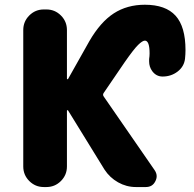

<svg xmlns="http://www.w3.org/2000/svg" viewBox="-20 -794 804 794"><path d="M579.1 -626Q569.3 -626 551.3 -608.4Q533.2 -590.8 495.1 -536.1L409.2 -410.2Q403.3 -402.3 409.2 -394.5L619.1 -90.8Q627.9 -78.1 627.9 -65.4Q627.9 -54.7 622.1 -43.9Q610.4 -20.5 583 -20.5H542Q502.9 -20.5 468.3 -40Q433.6 -59.6 412.1 -92.8L261.7 -336.9Q260.7 -338.9 258.8 -338.4Q256.8 -337.9 256.8 -335.9V-105.5Q256.8 -70.3 231.9 -45.4Q207 -20.5 171.9 -20.5H161.1Q126 -20.5 101.1 -45.4Q76.2 -70.3 76.2 -105.5V-669.9Q76.2 -705.1 101.1 -730Q126 -754.9 161.1 -754.9H171.9Q207 -754.9 231.9 -730Q256.8 -705.1 256.8 -669.9V-468.8Q256.8 -466.8 258.8 -466.3Q260.7 -465.8 261.7 -467.8L349.6 -624Q395.5 -703.1 450.7 -738.8Q505.9 -774.4 579.1 -774.4Q665 -774.4 706.1 -729Q747.1 -683.6 747.1 -586.9Q747.1 -569.3 745.1 -550.8Q741.2 -518.6 714.4 -498Q687.5 -477.5 652.3 -477.5Q626 -477.5 609.4 -500Q596.7 -517.6 596.7 -540Q596.7 -544.9 596.7 -549.8Q598.6 -561.5 598.6 -573.2Q598.6 -626 579.1 -626Z"/></svg>

Font: Gen Jyuu GothicX Heavy
Style: Bold
Weight: 900
Designer: [Source Han Sans]
Ryoko NISHIZUKA  (kana & ideographs); Paul D. Hunt (Latin, Greek & Cyrillic); Wenlong ZHANG  (bopomofo
Version: Version 1.002.20150607